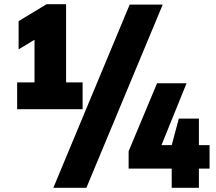

<svg xmlns="http://www.w3.org/2000/svg" viewBox="-20 -830 1033 918"><path d="M296 -436H375V-308H62V-436H145V-640L69 -594V-729L203 -810H296ZM235 68 600 -808H758L393 68ZM982 -136V-24H931V68H801V-24H595V-107L731 -432H872L752 -136H801L835 -263H931V-136Z"/></svg>

Font: Encode Sans Condensed Black
Style: Regular
Weight: 900
Width: 3
Designer: Multiple Designers
Foundry: Impallari Type
Version: Version 2.000